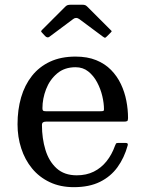

<svg xmlns="http://www.w3.org/2000/svg" viewBox="-20 -764 603 794"><path d="M52.5 -250Q52.5 -197.5 67.8 -150.5Q83 -103.5 112.5 -67.5Q142 -31.5 185.5 -10.8Q229 10 285.5 10Q349 10 393.5 -12Q438 -34 466 -72.8Q494 -111.5 508 -162.5Q509.5 -168 507.5 -170.5Q505.5 -173 498 -173H469Q461.5 -173 459.5 -169.8Q457.5 -166.5 455.5 -161Q442.5 -124.5 420.5 -97Q398.5 -69.5 367.8 -54.2Q337 -39 297.5 -39Q246 -39 214.2 -67.8Q182.5 -96.5 168 -144Q153.5 -191.5 153.5 -246.5Q153.5 -255 157.8 -258Q162 -261 170 -261H491.5Q502 -261 505.8 -263.2Q509.5 -265.5 509.5 -275.5Q509.5 -311 502.5 -347.2Q495.5 -383.5 480 -416.2Q464.5 -449 439.2 -474.8Q414 -500.5 377.8 -515.2Q341.5 -530 292.5 -530Q232 -530 187 -509Q142 -488 112 -450Q82 -412 67.2 -361Q52.5 -310 52.5 -250ZM169.5 -304Q160.5 -304 158 -306.5Q155.5 -309 155.5 -316.5Q155.5 -356 170.5 -395Q185.5 -434 216 -460Q246.5 -486 292.5 -486Q323 -486 345 -468.5Q367 -451 381.5 -423.8Q396 -396.5 403 -366.8Q410 -337 410 -312Q410 -307 407.8 -305.5Q405.5 -304 395.5 -304ZM166.5 -615Q176 -605.5 184.5 -612L283 -685.5Q295 -694.5 308 -685L405.5 -612.5Q412 -608 414 -607.8Q416 -607.5 421.5 -613L438 -629.5Q442 -633.5 441.8 -635Q441.5 -636.5 437.5 -640L341.5 -736Q337 -740.5 332.8 -742.5Q328.5 -744.5 318.5 -744.5H276Q265 -744.5 260 -743Q255 -741.5 249.5 -736L155.5 -642Q150 -636.5 150 -634.5Q150 -632.5 155.5 -627Z"/></svg>

Font: Besley
Style: Regular
Weight: 400
Designer: Owen Earl
Foundry: indestructible type*
Version: Version 4.000